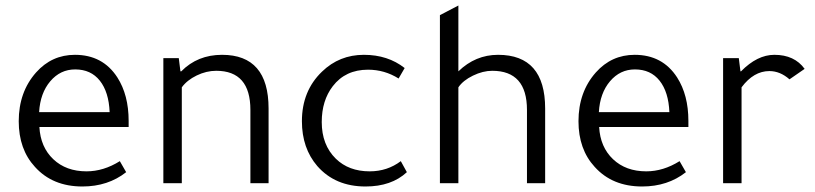

<svg xmlns="http://www.w3.org/2000/svg" viewBox="-20 -665 2959 697"><path d="M447 -204H123Q127 -131 173.5 -87Q220 -43 294 -43Q356 -43 415 -80L438 -40Q372 12 279 12Q171 12 107 -59Q48 -123 48 -225Q48 -331 111 -402Q168 -466 252 -466Q353 -466 406 -384Q447 -320 447 -226ZM122 -258H378Q375 -331 342.5 -372Q310 -413 253 -413Q199 -413 162.5 -370Q126 -327 122 -258Z M955 0H889V-266Q889 -408 765 -408Q729 -408 694 -391Q659 -374 640 -348V0H573V-454H629L635 -406H638Q697 -466 786 -466Q955 -466 955 -271Z M1449 -418 1427 -380Q1376 -412 1316 -412Q1234 -412 1188 -352Q1148 -300 1148 -222Q1148 -139 1199 -89Q1246 -43 1322 -43Q1386 -43 1435 -80L1457 -40Q1401 12 1307 12Q1197 12 1132 -62Q1076 -127 1076 -225Q1076 -335 1149 -405Q1212 -466 1301 -466Q1388 -466 1449 -418Z M1959 0H1893V-266Q1893 -408 1767 -408Q1733 -408 1697 -390.5Q1661 -373 1644 -348V0H1577V-610L1644 -645V-406Q1706 -466 1788 -466Q1959 -466 1959 -271Z M2479 -204H2155Q2159 -131 2205.5 -87Q2252 -43 2326 -43Q2388 -43 2447 -80L2470 -40Q2404 12 2311 12Q2203 12 2139 -59Q2080 -123 2080 -225Q2080 -331 2143 -402Q2200 -466 2284 -466Q2385 -466 2438 -384Q2479 -320 2479 -226ZM2154 -258H2410Q2407 -331 2374.5 -372Q2342 -413 2285 -413Q2231 -413 2194.5 -370Q2158 -327 2154 -258Z M2901 -415 2846 -377Q2812 -407 2773 -407Q2716 -407 2672 -348V0H2605V-454H2662L2668 -406H2670Q2729 -466 2791 -466Q2864 -466 2901 -415Z"/></svg>

Font: Tajawal
Style: Regular
Weight: 400
Designer: Boutros Fonts
Foundry: Created by Boutros International 2017
Version: Version 1.700